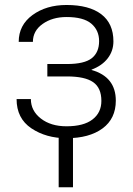

<svg xmlns="http://www.w3.org/2000/svg" viewBox="-20 -557 546 786"><path d="M444.3 -387.7Q444.3 -348.6 421.1 -318.4Q397.9 -288.1 355 -272V-270.5Q404.8 -256.3 429.4 -224.9Q454.1 -193.4 454.1 -145Q454.1 -71.3 399.7 -31.2Q345.2 8.8 252.4 8.8Q168.9 8.8 108.4 -31.7Q47.9 -72.3 47.9 -151.4H106.4Q106.4 -103.5 147.2 -71.8Q188 -40 252.4 -40Q322.3 -40 358.6 -67.9Q395 -95.7 395 -144Q395 -197.3 361.3 -220.7Q327.6 -244.1 254.4 -244.1H173.8V-294.9H254.4Q325.2 -294.9 355.5 -318.6Q385.7 -342.3 385.7 -388.7Q385.7 -433.1 353.8 -460.2Q321.8 -487.3 252.4 -487.3Q194.3 -487.3 154.5 -459Q114.7 -430.7 114.7 -385.7H56.6Q56.6 -454.1 113 -495.4Q169.4 -536.6 252.4 -536.6Q344.7 -536.6 394.5 -498.8Q444.3 -460.9 444.3 -387.7ZM278.8 209.5H220.2V-24.4H278.8Z"/></svg>

Font: Franko
Style: Light
Weight: 300
Designer: Google
Version: Version 1.200310; 2013